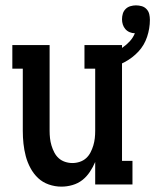

<svg xmlns="http://www.w3.org/2000/svg" viewBox="-20 -688 579 716"><path d="M209 8Q185 8 162 0Q139 -8 122 -24Q105 -40 93.5 -61.5Q82 -83 76 -106Q70 -129 67.5 -152.5Q65 -176 65 -200V-432H26V-520H165V-200Q165 -186 166.5 -172.5Q168 -159 172 -145.5Q176 -132 182.5 -119.5Q189 -107 199 -98Q209 -89 222.5 -84.5Q236 -80 250 -80Q264 -80 277.5 -84.5Q291 -89 301 -98Q311 -107 317.5 -119.5Q324 -132 328 -145.5Q332 -159 333.5 -172.5Q335 -186 335 -200V-432H295V-520H435V-88H474V0H335V-84Q327 -65 315 -47Q303 -29 287 -16.5Q271 -4 250.5 2Q230 8 209 8ZM385 -432 369 -482Q387 -487 404 -493.5Q421 -500 436 -510Q451 -520 463.5 -533.5Q476 -547 483 -564Q473 -564 463.5 -568Q454 -572 447.5 -579.5Q441 -587 438 -596.5Q435 -606 435 -616Q435 -627 438 -637Q441 -647 448.5 -654.5Q456 -662 466.5 -665Q477 -668 487 -668Q498 -668 508.5 -665Q519 -662 526.5 -654Q534 -646 536.5 -635.5Q539 -625 539 -614Q539 -582 528.5 -550.5Q518 -519 496 -495.5Q474 -472 445 -456.5Q416 -441 385 -432Z"/></svg>

Font: Iosevka Curly Slab Semibold
Style: Regular
Weight: 600
Monospace: yes
Designer: Belleve Invis
Foundry: Belleve Invis
Version: Version 22.1.2; ttfautohint (v1.8.4)